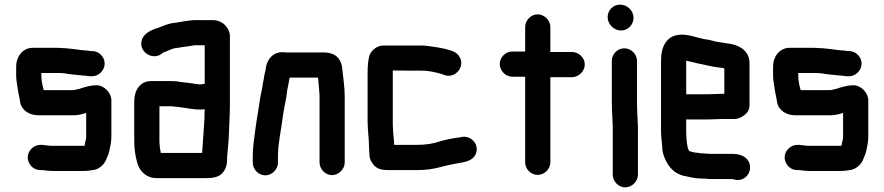

<svg xmlns="http://www.w3.org/2000/svg" viewBox="-20 -711 3827 831"><path d="M398 -342C372 -342 350 -335 328 -328C323 -326 319 -325 317 -325C311 -324 303 -321 298 -321H169V-322C164 -340 159 -362 159 -383V-395H244C249 -394 253 -394 257 -394C283 -389 313 -387 340 -384C350 -384 363 -381 372 -381H379C408 -381 433 -407 433 -436C433 -465 408 -490 379 -490H372C363 -492 352 -493 343 -493C340 -494 337 -494 333 -494C327 -495 320 -496 312 -497C289 -499 270 -503 246 -503C239 -504 233 -504 226 -504H121C78 -504 50 -465 50 -425V-383C50 -363 55 -342 57 -325C59 -308 65 -288 67 -270C73 -234 106 -212 147 -212H298C320 -212 335 -217 353 -222V-118C353 -109 350 -100 348 -92C348 -89 347 -85 346 -80H198C187 -81 173 -83 162 -84H155C126 -84 100 -59 100 -30C100 -1 124 25 153 25H160C169 25 180 28 190 28C198 29 206 29 213 29H339C358 29 372 27 389 24C410 19 430 2 438 -17C443 -29 450 -43 453 -57C457 -77 462 -95 462 -118V-277C462 -309 431 -342 398 -342Z M671 -86C670 -91 670 -96 670 -101V-251H719C723 -251 727 -251 731 -250L751 -248C782 -245 811 -237 844 -237C851 -237 859 -237 866 -238C865 -225 865 -211 865 -198C861 -146 859 -100 855 -53V-49H676C674 -62 671 -72 671 -86ZM853 -346H844C840 -346 836 -346 833 -347C828 -347 822 -348 814 -350C798 -352 780 -354 764 -356L745 -359C736 -360 727 -360 718 -360H633C586 -360 561 -319 561 -273V-101C561 -70 565 -40 572 -14C580 26 611 60 658 60H868C903 60 929 56 946 34C960 15 963 -1 963 -27C963 -32 963 -37 964 -43C967 -77 970 -102 971 -139C972 -174 975 -216 975 -252V-556C975 -567 971 -578 965 -588C952 -609 931 -624 899 -624H829C797 -624 765 -616 736 -612C709 -610 687 -599 666 -591C635 -582 601 -567 593 -535C580 -483 647 -445 685 -483C705 -489 727 -504 751 -504C774 -509 798 -510 821 -515H866V-348C861 -348 858 -347 853 -346Z M1183 -7V-34C1183 -39 1183 -46 1184 -57C1184 -67 1185 -76 1186 -84C1191 -125 1200 -172 1205 -213C1210 -249 1220 -285 1223 -320C1225 -332 1228 -345 1230 -355L1232 -367C1232 -369 1233 -372 1234 -375H1356C1356 -374 1356 -373 1357 -372L1359 -348C1360 -331 1363 -311 1363 -292V-8C1363 21 1388 47 1417 47C1446 47 1472 21 1472 -8V-291C1472 -331 1466 -372 1462 -408C1459 -457 1432 -484 1381 -484H1224C1217 -484 1211 -484 1206 -485C1162 -487 1135 -454 1130 -414C1130 -412 1130 -409 1129 -406C1125 -392 1124 -385 1122 -371C1120 -359 1116 -344 1115 -331C1112 -317 1110 -308 1107 -292C1101 -248 1093 -208 1087 -164C1082 -122 1074 -81 1074 -34V-7C1074 22 1099 48 1128 48C1157 48 1183 22 1183 -7Z M1579 -40C1579 -27 1585 -13 1595 0C1610 19 1628 25 1659 25H1785C1804 25 1822 24 1838 22C1874 17 1902 7 1933 1C1971 -8 2013 -7 2033 -34C2064 -77 2021 -131 1973 -117C1942 -113 1908 -107 1880 -98C1854 -89 1821 -84 1785 -84H1686C1686 -107 1681 -129 1681 -153C1680 -162 1680 -174 1680 -187V-406L1777 -405C1782 -406 1788 -406 1794 -405H1809C1838 -405 1870 -397 1894 -390L1904 -386C1937 -375 1965 -397 1973 -420C1985 -453 1963 -481 1940 -489L1930 -493C1895 -504 1856 -509 1814 -514H1639C1613 -514 1589 -494 1581 -476C1574 -460 1571 -425 1571 -398V-187C1571 -147 1577 -115 1577 -79C1577 -67 1579 -53 1579 -40Z M2253 -594V-488H2197C2168 -488 2143 -463 2143 -434C2143 -405 2168 -379 2197 -379H2253V-8C2253 21 2278 46 2307 46C2336 46 2362 21 2362 -8V-377H2456C2485 -377 2511 -403 2511 -432C2511 -461 2485 -486 2456 -486H2362V-594C2362 -623 2336 -649 2307 -649C2278 -649 2253 -623 2253 -594Z M2628 -448V-265C2628 -218 2634 -168 2632 -123V45C2632 74 2657 100 2686 100C2715 100 2741 74 2741 45V-122C2743 -168 2737 -218 2737 -265V-448C2737 -477 2711 -502 2682 -502C2653 -502 2628 -477 2628 -448ZM2610 -637C2610 -606 2637 -579 2668 -579C2698 -579 2722 -604 2722 -634C2722 -665 2695 -691 2664 -691C2634 -691 2610 -667 2610 -637Z M3044 -303H2950V-448C2952 -448 2954 -448 2956 -447C2972 -444 2992 -438 3007 -435C3035 -430 3061 -422 3090 -419L3107 -417L3115 -415V-305H3106C3093 -305 3059 -303 3044 -303ZM3106 -196H3159C3172 -196 3186 -201 3201 -212C3216 -223 3224 -238 3224 -257V-441C3222 -495 3175 -519 3122 -524L3105 -527L3089 -529C3076 -531 3065 -535 3051 -538L3027 -542C2995 -548 2967 -561 2930 -561C2867 -561 2841 -512 2841 -449V-142C2841 -114 2847 -86 2847 -61C2848 -52 2851 -42 2855 -31C2874 16 2902 46 2959 54C2979 59 3001 62 3025 62H3033C3040 63 3048 64 3055 64H3150L3158 66C3206 80 3243 27 3219 -14C3206 -36 3181 -45 3147 -45H3055C3046 -45 3035 -47 3025 -47C3018 -47 3002 -49 2996 -50C2988 -50 2973 -54 2967 -56C2965 -56 2962 -57 2962 -59C2961 -62 2956 -69 2956 -75C2952 -94 2950 -119 2950 -143V-194H3044C3059 -194 3092 -196 3106 -196Z M3674 -342C3648 -342 3626 -335 3604 -328C3599 -326 3595 -325 3593 -325C3587 -324 3579 -321 3574 -321H3445V-322C3440 -340 3435 -362 3435 -383V-395H3520C3525 -394 3529 -394 3533 -394C3559 -389 3589 -387 3616 -384C3626 -384 3639 -381 3648 -381H3655C3684 -381 3709 -407 3709 -436C3709 -465 3684 -490 3655 -490H3648C3639 -492 3628 -493 3619 -493C3616 -494 3613 -494 3609 -494C3603 -495 3596 -496 3588 -497C3565 -499 3546 -503 3522 -503C3515 -504 3509 -504 3502 -504H3397C3354 -504 3326 -465 3326 -425V-383C3326 -363 3331 -342 3333 -325C3335 -308 3341 -288 3343 -270C3349 -234 3382 -212 3423 -212H3574C3596 -212 3611 -217 3629 -222V-118C3629 -109 3626 -100 3624 -92C3624 -89 3623 -85 3622 -80H3474C3463 -81 3449 -83 3438 -84H3431C3402 -84 3376 -59 3376 -30C3376 -1 3400 25 3429 25H3436C3445 25 3456 28 3466 28C3474 29 3482 29 3489 29H3615C3634 29 3648 27 3665 24C3686 19 3706 2 3714 -17C3719 -29 3726 -43 3729 -57C3733 -77 3738 -95 3738 -118V-277C3738 -309 3707 -342 3674 -342Z"/></svg>

Font: Electronic
Style: ExHv
Weight: 900
Version: Version 1.011